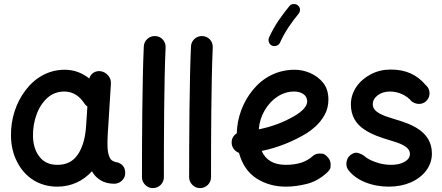

<svg xmlns="http://www.w3.org/2000/svg" viewBox="-20 -897 2236 972"><path d="M558.1 33.2C573.2 33.2 586.4 27.8 597.7 17.1C608.9 5.9 614.3 -6.8 613.8 -22C613.8 -54.7 594.2 -68.4 575.2 -74.7C555.2 -77.1 542.5 -85 536.1 -98.1C529.8 -111.3 525.9 -126.5 524.9 -143.6C523.4 -163.6 523.9 -199.7 525.9 -227.1C526.4 -233.4 526.9 -239.3 527.3 -245.6L541.5 -474.1C542.5 -488.8 538.1 -502.4 527.8 -514.6C517.6 -526.9 504.4 -534.2 489.3 -536.6C462.4 -540 438.5 -524.4 432.1 -499.5C395.5 -528.3 355.5 -543.9 307.1 -543.9C226.6 -543.9 158.2 -504.4 109.9 -440.9C61 -377.4 34.2 -294.9 35.6 -209C36.1 -160.6 46.4 -116.7 66.4 -78.1C105.5 0 177.7 47.9 270 47.9C340.8 47.9 400.9 19 445.3 -29.8C468.3 9.3 504.9 33.2 558.1 33.2ZM271 -62.5C231.9 -62.5 201.7 -75.7 180.7 -102.5C159.2 -128.9 147.9 -164.1 147 -207.5C146.5 -246.1 152.3 -282.2 165 -316.9C177.2 -351.6 195.8 -379.4 219.7 -401.4C243.7 -422.9 272.5 -433.6 306.2 -433.6C348.6 -433.6 381.8 -411.1 405.3 -376C409.7 -368.7 415 -362.8 422.4 -357.9L416 -261.2C416 -259.8 416 -257.8 415.5 -256.3C415 -254.9 415 -252.9 415 -251C415 -248.5 415 -246.1 414.6 -243.7C409.2 -188 395 -144 371.6 -111.3C348.1 -78.6 314.5 -62.5 271 -62.5Z M765.6 -714.4C750.5 -714.8 737.3 -710.4 726.1 -700.2C714.8 -689.9 708.5 -676.8 708 -661.6C700.2 -494.1 698.7 -190.4 698.7 0C698.7 15.1 704.1 27.8 715.3 39.1C726.1 49.8 738.8 55.2 753.9 55.2C769 55.2 782.2 49.8 793.5 39.1C804.2 27.8 809.6 15.1 809.6 0C809.6 -189.5 810.5 -493.7 818.4 -656.7C818.8 -671.9 814.5 -685.5 804.2 -696.8C793.9 -708 780.8 -713.9 765.6 -714.4Z M1004.4 -714.4C989.3 -714.8 976.1 -710.4 964.8 -700.2C953.6 -689.9 947.3 -676.8 946.8 -661.6C939 -494.1 937.5 -190.4 937.5 0C937.5 15.1 942.9 27.8 954.1 39.1C964.8 49.8 977.5 55.2 992.7 55.2C1007.8 55.2 1021 49.8 1032.2 39.1C1043 27.8 1048.3 15.1 1048.3 0C1048.3 -189.5 1049.3 -493.7 1057.1 -656.7C1057.6 -671.9 1053.2 -685.5 1043 -696.8C1032.7 -708 1019.5 -713.9 1004.4 -714.4Z M1635.3 -22.9C1646.5 -33.2 1652.8 -42.5 1653.3 -50.8C1653.8 -59.1 1653.8 -63.5 1653.8 -64.5C1653.8 -78.6 1648.9 -90.8 1639.2 -101.1C1628.9 -112.3 1620.1 -118.7 1611.8 -119.1C1603.5 -119.6 1599.1 -119.6 1597.7 -119.6C1583.5 -119.6 1571.3 -114.7 1561 -105C1529.3 -76.7 1484.9 -62.5 1426.8 -62.5C1366.2 -62.5 1325.7 -85.9 1304.7 -132.8C1383.8 -148.9 1459.5 -178.7 1532.2 -222.2C1544.4 -229.5 1559.1 -240.7 1576.7 -256.3C1593.8 -271.5 1609.4 -291 1622.6 -314C1635.7 -336.9 1642.6 -363.3 1642.6 -393.1C1642.6 -426.8 1633.8 -455.1 1616.2 -477.5C1580.6 -522 1523.4 -543.9 1472.2 -543.9C1383.8 -543.9 1311.5 -504.4 1260.7 -442.4C1209.5 -380.4 1180.7 -301.8 1178.7 -222.2C1161.6 -210.9 1152.8 -195.8 1152.8 -176.3V-171.9C1154.3 -148.9 1169.9 -130.4 1189.9 -123C1206.1 -64 1235.8 -21 1279.3 6.8C1322.8 34.2 1371.6 47.9 1426.8 47.9C1461.9 47.9 1497.6 43 1534.2 33.7C1570.8 24.4 1604.5 5.4 1635.3 -22.9ZM1469.2 -433.6C1506.8 -433.6 1535.2 -415 1535.2 -384.3C1535.2 -360.4 1513.7 -335.4 1471.2 -310.1C1417 -278.3 1356 -255.4 1290 -242.2C1293 -277.8 1303.2 -310.1 1320.3 -338.9C1354.5 -397 1408.7 -433.6 1469.2 -433.6ZM1487.3 -870.1C1481.9 -874.5 1476.1 -876.5 1468.8 -876.5C1466.3 -876.5 1454.6 -878.4 1444.3 -865.2C1407.7 -819.8 1371.6 -772.5 1341.8 -706.5C1340.3 -702.6 1339.4 -698.7 1339.4 -694.8C1339.4 -687 1342.8 -672.4 1356.9 -666C1360.8 -664.6 1364.7 -663.6 1368.7 -663.6C1376.5 -663.6 1391.1 -667 1397.5 -681.2C1424.3 -740.2 1455.1 -782.2 1491.7 -827.6C1496.1 -833 1498.5 -838.9 1498.5 -846.2C1498.5 -848.1 1500.5 -859.9 1487.3 -870.1Z M2142.1 -390.1C2151.4 -401.4 2155.8 -415 2154.3 -430.2C2152.8 -445.3 2146 -457.5 2134.3 -467.3C2091.8 -517.6 2036.6 -544.9 1958 -544.9C1921.4 -544.9 1888.2 -537.1 1857.4 -521C1796.4 -489.3 1756.3 -433.1 1756.3 -368.7C1756.3 -308.1 1783.7 -269 1823.2 -242.2C1862.3 -215.3 1909.7 -200.2 1950.2 -188C2003.4 -172.4 2055.2 -155.8 2055.2 -117.2C2055.2 -101.1 2045.9 -87.9 2027.8 -77.6C2009.8 -67.4 1987.3 -62.5 1961.4 -62.5C1933.6 -62.5 1907.2 -66.9 1881.8 -76.2C1856 -85 1836.4 -95.7 1822.3 -108.9C1814.5 -114.3 1804.7 -119.1 1793.5 -122.6C1782.2 -126 1770 -123 1757.8 -114.7C1745.6 -106.4 1737.8 -95.2 1734.9 -80.1C1731.4 -64.9 1733.9 -50.8 1742.2 -38.1C1762.2 -11.2 1791 10.3 1828.1 25.4C1865.2 40.5 1905.3 47.9 1948.7 47.9C1989.7 47.9 2026.9 40.5 2059.6 26.4C2125.5 -2.9 2166.5 -55.7 2166.5 -119.6C2166.5 -234.9 2055.7 -271 1975.6 -294.4C1920.9 -311 1867.2 -328.6 1867.2 -368.7C1867.2 -386.7 1875.5 -401.9 1892.1 -414.6C1908.7 -427.2 1929.2 -433.6 1954.1 -433.6C1996.6 -433.6 2037.6 -415.5 2064.9 -382.8C2091.8 -364.7 2123 -367.2 2142.1 -390.1Z"/></svg>

Font: Mikhak SemiBold
Style: Regular
Weight: 600
Designer: Amin Abedi
Version: Version 3.2